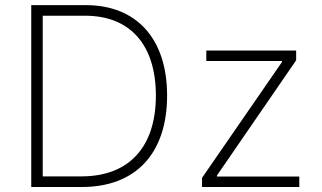

<svg xmlns="http://www.w3.org/2000/svg" viewBox="-20 -748 1290 768"><path d="M307.6 0C523.9 0 648.4 -135.3 648.4 -365.7C648.4 -592.3 527.3 -727.5 322.8 -727.5H105V0ZM788.1 0H1177.2V-42H847.7V-45.9L1164.6 -506.8V-545.9H805.2V-503.9H1107.9V-500L788.1 -36.6ZM150.9 -42.5V-685.1H320.8C502.9 -685.1 603.5 -565.9 603.5 -365.7C603.5 -163.6 499.5 -42.5 305.7 -42.5Z"/></svg>

Font: Raveo ExtraLight
Style: Regular
Weight: 200
Designer: Jakub Foglar, Rasmus Andersson (Inter)
Foundry: Jakubfoglar.com
Version: Version 1.100;Glyphs 3.2.3 (3260)